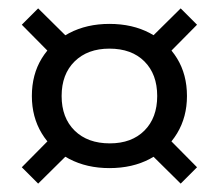

<svg xmlns="http://www.w3.org/2000/svg" viewBox="-20 -573 522 458"><path d="M241 -172Q187 -172 145 -194Q103 -216 79.5 -255Q56 -294 56 -344Q56 -395 79.5 -433.5Q103 -472 145 -494Q187 -516 241 -516Q296 -516 337.5 -494Q379 -472 402.5 -433.5Q426 -395 426 -344Q426 -294 402.5 -255Q379 -216 337.5 -194Q296 -172 241 -172ZM71 -135 32 -174 123 -266 163 -226ZM123 -422 32 -514 71 -553 163 -462ZM242 -231Q294 -231 324.5 -261.5Q355 -292 355 -344Q355 -396 324.5 -426.5Q294 -457 241 -457Q189 -457 158 -426.5Q127 -396 127 -344Q127 -292 158 -261.5Q189 -231 242 -231ZM411 -135 319 -226 359 -266 450 -174ZM359 -422 319 -462 411 -553 450 -514Z"/></svg>

Font: Platypi Light ExtraBold
Style: Regular
Weight: 800
Version: Version 1.200